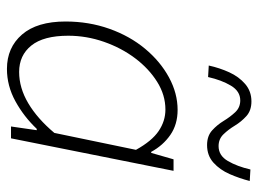

<svg xmlns="http://www.w3.org/2000/svg" viewBox="-118 -632 762 567"><g transform="rotate(90 263.5 -349.0)"><path d="M184 12Q121 12 82.5 -32.5Q44 -77 44 -161Q44 -230 65.5 -290.5Q87 -351 124.5 -396Q162 -441 209 -466.5Q256 -492 305 -492Q348 -492 379 -470.5Q410 -449 429 -414H432L451 -480H485L389 0H354L365 -76H361Q325 -38 279.5 -13Q234 12 184 12ZM193 -24Q240 -24 285.5 -51Q331 -78 373 -128L423 -369Q397 -416 367.5 -436Q338 -456 304 -456Q261 -456 222 -431.5Q183 -407 152.5 -366.5Q122 -326 104 -274.5Q86 -223 86 -169Q86 -96 115 -60Q144 -24 193 -24ZM409 -579Q382 -579 365.5 -594Q349 -609 337.5 -628Q326 -647 312 -662Q298 -677 277 -677Q250 -677 233.5 -649.5Q217 -622 208 -582L174 -584Q181 -616 194 -644.5Q207 -673 228.5 -691.5Q250 -710 280 -710Q307 -710 323.5 -695Q340 -680 351.5 -661Q363 -642 377 -627.5Q391 -613 412 -613Q440 -613 456 -640.5Q472 -668 481 -707L515 -705Q507 -674 494.5 -645.5Q482 -617 461 -598Q440 -579 409 -579Z"/></g></svg>

Font: Source Sans 3 ExtraLight Light
Style: Italic
Weight: 300
Italic angle: -11°
Version: Version 3.052;hotconv 1.1.0;makeotfexe 2.6.0